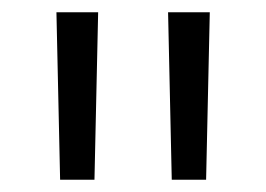

<svg xmlns="http://www.w3.org/2000/svg" viewBox="-20 -720 434 313"><path d="M78 -427 72 -700H140L134 -427ZM260 -427 254 -700H322L316 -427Z"/></svg>

Font: Georama ExtraExtended Light
Style: Regular
Weight: 300
Width: 8
Designer: Jean-Baptiste Levee
Foundry: Production Type
Version: Version 1.000